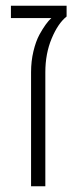

<svg xmlns="http://www.w3.org/2000/svg" viewBox="-20 -650 268 670"><path d="M212.4 -629.9V-592.3Q182.6 -568.8 160.4 -515.9Q138.2 -462.9 138.2 -397.9V0H88.4V-397.9Q88.4 -436.5 96.7 -471.2Q105 -505.9 117.7 -529.3Q140.1 -569.8 159.2 -586.9H18.1V-629.9Z"/></svg>

Font: Open Sans Hebrew Light
Style: Regular
Weight: 300
Foundry: Ascender Corporation, Yanek Iontef
Version: Version 2.001;PS 002.001;hotconv 1.0.70;makeotf.lib2.5.58329